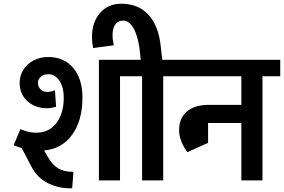

<svg xmlns="http://www.w3.org/2000/svg" viewBox="-20 -965 1519 1027"><path d="M235 -127Q260 -83 292 -64Q324 -45 373 -46L366 42Q299 45 239 16Q179 -13 147 -76L96 -173Q77 -179 53 -188L89 -274Q134 -255 174 -255Q241 -255 281 -306Q321 -357 321 -443Q321 -498 298 -533Q275 -568 238 -568Q214 -568 198.5 -554.5Q183 -541 183 -521Q183 -501 197 -487Q211 -473 233 -473Q249 -473 274 -482L280 -394Q253 -386 233 -386Q168 -386 126.5 -424Q85 -462 85 -521Q85 -560 104.5 -591.5Q124 -623 159 -641.5Q194 -660 238 -660Q323 -660 372 -601.5Q421 -543 421 -443Q421 -320 366 -244.5Q311 -169 216 -160ZM717 -645V-557H622V0H509V-645Z M948 -645V-557H853V0H740V-557H646V-645H733L726 -708Q716 -778 692.5 -816.5Q669 -855 639 -855Q611 -855 596.5 -834Q582 -813 582 -777Q582 -751 589 -723L478 -708Q472 -740 472 -767Q472 -846 515 -895.5Q558 -945 629 -945Q719 -945 773 -887Q827 -829 839 -724L848 -645Z M1479 -557H1384V0H1271V-307H1093V-201L983 -151Q962 -177 950 -208.5Q938 -240 938 -269Q938 -332 978.5 -367.5Q1019 -403 1091 -404H1271V-557H878V-645H1479Z"/></svg>

Font: Akshar Medium
Style: Regular
Weight: 500
Designer: Tall Chai
Foundry: Tall Chai
Version: Version 1.000